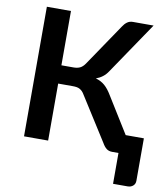

<svg xmlns="http://www.w3.org/2000/svg" viewBox="-95 -803 925 1055"><g transform="rotate(10 367.0 -275.5)"><path d="M731 -103.5V133.5Q731 151 719 161.5Q707 172 688.5 172H607.5V0H572Q553 0 540.2 -10Q527.5 -20 516.5 -39.5L362.5 -282.5Q356.5 -293 349.8 -299.8Q343 -306.5 335.2 -310.8Q327.5 -315 317.8 -316.5Q308 -318 295.5 -318H215V0H80.5V-723H215V-420H283Q303.5 -420 318.5 -427Q333.5 -434 346.5 -453L505 -687Q515 -703 528.5 -713Q542 -723 561 -723H676L479.5 -433Q467 -414 450.5 -401.5Q434 -389 414 -382Q444 -373.5 464.8 -355.2Q485.5 -337 504.5 -305L629.5 -103.5Z"/></g></svg>

Font: Lato 2
Style: Bold
Weight: 700
Designer: Lukasz Dziedzic with Adam Twardoch and Botio Nikoltchev
Foundry: tyPoland Lukasz Dziedzic
Version: Version 2.015; 2015-08-06; http://www.latofonts.com/